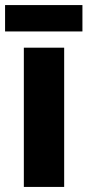

<svg xmlns="http://www.w3.org/2000/svg" viewBox="-36 -737 345 757"><path d="M217 0H58V-549H217ZM289 -717V-613H-16V-717Z"/></svg>

Font: Noto Sans Display SemiCondensed Extra
Style: Regular
Weight: 800
Width: 4
Designer: Monotype Design Team
Foundry: Monotype Imaging Inc.
Version: Version 1.900